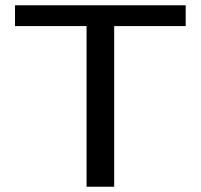

<svg xmlns="http://www.w3.org/2000/svg" viewBox="-20 -710 765 730"><path d="M37.1 -610.8V-689.9H686V-610.8H414.1V0H309.1V-610.8Z"/></svg>

Font: CMU Bright
Style: SemiBold
Weight: 600
Version: Version 0.7.0